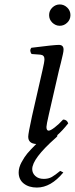

<svg xmlns="http://www.w3.org/2000/svg" viewBox="-20 -638 337 864"><path d="M215.5 -536Q201 -550 201 -570Q201 -590 215.5 -604Q230 -618 249 -618Q268 -618 282.5 -604Q297 -590 297 -570Q297 -550 282.5 -536Q268 -522 249 -522Q230 -522 215.5 -536ZM245 -320 200 -124Q189 -76 189 -67Q189 -50 199 -50Q207 -50 226 -64.5Q245 -79 264 -100Q281 -100 287 -83Q261 -50 237 -29Q242 -27 230 -17Q125 76 125 123Q125 141 139 154Q153 167 177 167Q198 167 213 158.5Q228 150 251 131L265 138Q209 206 146 206Q110 206 87 188Q64 170 64 138Q64 116 77 92Q90 68 103 52.5Q116 37 143 10Q107 8 107 -23Q107 -37 124 -115L171 -321Q180 -359 180 -372Q180 -390 162 -392L122 -395Q111 -411 121 -423Q223 -436 245 -436Q266 -436 266 -415Q266 -407 263 -394Q260 -381 254 -355.5Q248 -330 245 -320Z"/></svg>

Font: Linux Libertine O
Style: Italic
Weight: 400
Italic angle: -12°
Designer: Philipp H. Poll
Foundry: Philipp H. Poll
Version: Version 5.1.6